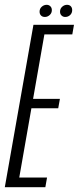

<svg xmlns="http://www.w3.org/2000/svg" viewBox="-49 -778 328 798"><path d="M-29 0H139.5L146.5 -40H31L81.5 -328H193L200 -367H88.5L135.5 -635H251.5L258.5 -675H90ZM137.5 -707.5Q148.5 -707.5 157.5 -715.5Q166.5 -723.5 166.5 -736Q166.5 -746 160.2 -752Q154 -758 145 -758Q133.5 -758 124.5 -750Q115.5 -742 115.5 -729.5Q115.5 -719.5 121.5 -713.5Q127.5 -707.5 137.5 -707.5ZM222 -707.5Q234 -707.5 242.5 -715.5Q251 -723.5 251 -736Q251 -746 245.2 -752Q239.5 -758 229.5 -758Q218.5 -758 209.5 -750Q200.5 -742 200.5 -729.5Q200.5 -719.5 206.8 -713.5Q213 -707.5 222 -707.5Z"/></svg>

Font: Anybody ExtraCondensed Light
Style: Italic
Weight: 300
Width: 2
Italic angle: -10°
Version: Version 1.113;gftools[0.9.25]